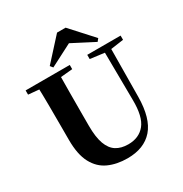

<svg xmlns="http://www.w3.org/2000/svg" viewBox="-224 -1154 1276 1341"><g transform="rotate(-30 414.5 -483.5)"><path d="M497 -987 658 -810 641 -789 417 -905H509L284 -789L267 -810L428 -987ZM417 20Q331 20 265 -10Q199 -40 162 -109.5Q125 -179 125 -297V-406Q125 -490 124.5 -576Q124 -662 121 -747H297Q296 -662 295.5 -577Q295 -492 295 -406V-312Q295 -221 315 -166Q335 -111 374 -86.5Q413 -62 470 -62Q557 -62 605 -121Q653 -180 651 -316L647 -747H699L695 -314Q693 -142 622 -61Q551 20 417 20ZM36 -713V-747H392V-713L228 -698H198ZM533 -713V-747H802V-713L689 -697H657Z"/></g></svg>

Font: Noto Serif SC ExtraLight Black
Style: Regular
Weight: 900
Version: Version 2.002-H1;hotconv 1.1.0;makeotfexe 2.6.0